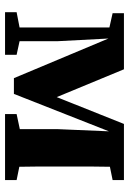

<svg xmlns="http://www.w3.org/2000/svg" viewBox="108 -632 523 780"><g transform="rotate(90 370.0 -241.5)"><path d="M29 0V-47L91 -59V-424L33 -437V-483H261L374 -210L483 -483H711V-437L657 -426Q656 -389 656 -347Q656 -305 656 -273V-210Q656 -178 656 -136.5Q656 -95 657 -58L711 -47V0H443V-47L504 -60V-211L513 -422L361 -36H297L136 -420L147 -211V-59L202 -47V0Z"/></g></svg>

Font: Source Serif 4
Style: Bold
Weight: 700
Designer: Frank Grießhammer
Foundry: Adobe
Version: Version 4.005;hotconv 1.1.0;makeotfexe 2.6.0